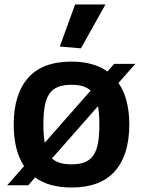

<svg xmlns="http://www.w3.org/2000/svg" viewBox="-20 -824 635 854"><path d="M87 -85Q41 -155 41 -270Q41 -404 104.5 -477Q168 -550 298 -550Q396 -550 458 -506L488 -540H582L507 -455Q555 -386 555 -270Q555 -135 491 -62.5Q427 10 298 10Q197 10 136 -35L106 0H12ZM298 -93Q334 -93 358 -103Q382 -113 396 -134Q410 -155 416 -188.5Q422 -222 422 -270Q422 -317 416 -352L211 -119Q240 -93 298 -93ZM173 -270Q173 -222 179 -189L383 -421Q356 -447 298 -447Q262 -447 237.5 -437Q213 -427 199 -406Q185 -385 179 -351.5Q173 -318 173 -270ZM246 -617 314 -804H449L340 -609Z"/></svg>

Font: Encode Sans Narrow
Style: SemiBold
Weight: 600
Designer: Pablo Impallari, Andres Torresi
Foundry: Pablo Impallari, Andres Torresi
Version: Version 1.000; ttfautohint (v1.00) -l 8 -r 50 -G 200 -x 14 -